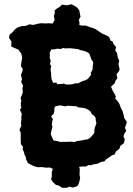

<svg xmlns="http://www.w3.org/2000/svg" viewBox="-20 -788 629 908"><path d="M225 9 216 4 198 5 177 2 160 3 147 0 130 -7 112 -17 102 -37 104 -41 95 -59 94 -67 87 -83 89 -93 79 -106 78 -125V-139V-161L72 -173L81 -194L79 -204L81 -220V-236L83 -250L74 -270L81 -277L78 -297L81 -313L77 -324L85 -342L88 -353L86 -370L89 -383L80 -401L84 -413L79 -434L86 -451L88 -462L79 -475L82 -499L85 -514L81 -534L67 -553L49 -561L33 -568L34 -592L23 -608L25 -624L38 -634L51 -650L65 -659L84 -665H99L120 -673L137 -670L156 -675L171 -678H183L192 -677L209 -678L227 -677L232 -678L231 -680L238 -693L235 -713L239 -725L238 -739L251 -749L264 -757L273 -766L297 -763L318 -768L337 -758L347 -750L355 -738L359 -717L361 -709L353 -694L356 -680L355 -670L368 -667H386L407 -659L414 -657L432 -650L443 -643L457 -633L466 -628L485 -620L496 -613L503 -596L513 -591L518 -578L529 -566L525 -550L533 -538L537 -516L544 -501L540 -485L543 -472L546 -461L542 -450L531 -437L535 -418L526 -406L523 -395L505 -378L513 -359L520 -347L528 -332L525 -322L537 -309L545 -296L552 -276L558 -267L565 -244L567 -231L580 -211L571 -183L577 -169L568 -156L564 -143L570 -129L566 -111L549 -98L545 -85L529 -72L521 -57L510 -54L495 -43L481 -34L474 -25L457 -22L442 -14L423 -11L407 -6L400 -8L385 0L370 -1L355 1H354L357 10V21L356 38L359 53L355 72L350 86L344 93L324 99L310 95L295 100H273L259 90L244 86L232 75L222 61L225 45V25L230 10V9ZM293 -388 318 -389 337 -394H350L369 -404L383 -408L394 -414L403 -424L411 -434L409 -443L418 -460V-471L421 -494L412 -507L405 -528L401 -536L387 -544L374 -548L361 -551L347 -556L329 -558L310 -560L287 -559L280 -561L265 -556L253 -558L238 -555L223 -554L215 -539L216 -524L215 -514L220 -501L216 -485L222 -476L219 -461L222 -439V-430L224 -413L231 -396L246 -398L251 -390L272 -391L282 -393ZM331 -116 345 -121 361 -123 385 -128 394 -129 405 -135 416 -147 426 -159V-169L428 -183L436 -205L433 -218L432 -231L425 -241L414 -248L410 -258L402 -266L388 -274L374 -278L351 -280L342 -285L330 -286L299 -288L289 -285L274 -288L263 -290L240 -284L237 -274V-264L234 -250L222 -238L230 -224L227 -213L225 -198L228 -189L225 -177L220 -154L225 -141L233 -124L242 -122L254 -120L263 -117H287L321 -118Z"/></svg>

Font: Winky Rough SemiBold
Style: Regular
Weight: 600
Designer: Simon Atzbach
Foundry: typofactur
Version: Version 1.206; ttfautohint (v1.8.4.7-5d5b)